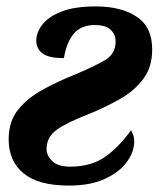

<svg xmlns="http://www.w3.org/2000/svg" viewBox="-20 -568 494 598"><path d="M194 10Q100 10 53.5 -28Q7 -66 7 -134Q7 -190 36.5 -226.5Q66 -263 113.5 -289Q161 -315 214 -336Q278 -363 309 -382Q340 -401 340 -439Q340 -461 324.5 -475.5Q309 -490 275 -490Q234 -490 211 -464.5Q188 -439 179 -387Q131 -387 112 -402Q93 -417 93 -441Q93 -467 112 -491.5Q131 -516 171.5 -532Q212 -548 279 -548Q357 -548 405.5 -516Q454 -484 454 -414Q454 -358 425.5 -321Q397 -284 353.5 -259.5Q310 -235 262 -215Q189 -187 157 -164Q125 -141 125 -104Q125 -84 142.5 -66.5Q160 -49 199 -49Q262 -49 305 -78Q348 -107 388 -162Q392 -156 395 -147.5Q398 -139 398 -127Q398 -95 375 -63.5Q352 -32 307 -11Q262 10 194 10Z"/></svg>

Font: Noto Serif Condensed ExtraBold
Style: Italic
Weight: 800
Width: 3
Italic angle: -12°
Designer: Monotype Design Team
Foundry: Monotype Imaging Inc.
Version: Version 2.014; ttfautohint (v1.8.4.7-5d5b)